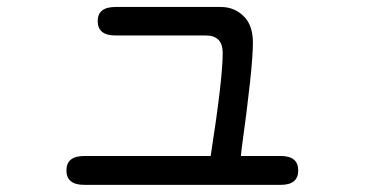

<svg xmlns="http://www.w3.org/2000/svg" viewBox="-20 -512 1040 546"><path d="M168.9 -27.3Q168.9 -68.4 219.7 -68.4H579.1Q613.3 -287.1 613.3 -361.3Q613.3 -411.1 565.4 -411.1H308.6Q257.8 -411.1 257.8 -452.1Q257.8 -492.2 308.6 -492.2H607.4Q649.4 -492.2 676.8 -461.9Q699.2 -436.5 699.2 -390.6Q699.2 -319.3 667 -87.9L665 -68.4H778.3Q828.1 -68.4 828.1 -27.3Q828.1 13.7 778.3 13.7H219.7Q168.9 13.7 168.9 -27.3Z"/></svg>

Font: jf-openhuninn-2.1
Style: Regular
Weight: 400
Designer: [Kosugi Maru]
Designed by MOTOYA      

[Varela Round]
Joe Prince (Latin component); Avraham Cornfeld (Hebrew component)
Foundry: justfont Co., Ltd.
Version: 2.1